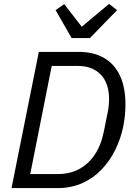

<svg xmlns="http://www.w3.org/2000/svg" viewBox="-20 -964 692 984"><path d="M39 0 179 -698H384Q459 -698 512.5 -667.5Q566 -637 594.5 -577Q623 -517 623 -427Q623 -399 620 -371.5Q617 -344 612 -317Q599 -253 570.5 -195.5Q542 -138 499.5 -94Q457 -50 400.5 -25Q344 0 275 0ZM135 -72H277Q337 -72 384.5 -97Q432 -122 465 -170.5Q498 -219 512 -289L533 -394Q536 -409 537.5 -425Q539 -441 539 -455Q539 -538 496 -582Q453 -626 380 -626H245ZM441 -769H347L265 -912L309 -943L399 -827L539 -944L580 -912Z"/></svg>

Font: IBM Plex Sans
Style: Italic
Weight: 400
Italic angle: -11.31°
Designer: Mike Abbink, Paul van der Laan, Pieter van Rosmalen
Foundry: Bold Monday
Version: Version 3.201